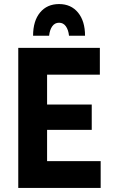

<svg xmlns="http://www.w3.org/2000/svg" viewBox="-20 -926 561 946"><path d="M70 0V-690H472V-558H212V-411H432V-286H212V-132H476V0ZM399 -750H320Q317 -779 304.5 -796.5Q292 -814 271 -814Q250 -814 237.5 -796.5Q225 -779 222 -750H143Q143 -823 177.5 -864.5Q212 -906 271 -906Q330 -906 364.5 -864Q399 -822 399 -750Z"/></svg>

Font: Radio Canada Condensed
Style: Bold
Weight: 700
Width: 3
Designer: Charles Daoud, Etienne Aubert Bonn, Alexandre Saumier Demers, Jacques Le Bailly
Foundry: Radio-Canada
Version: Version 2.104; ttfautohint (v1.8.4.7-5d5b);gftools[0.9.28.de